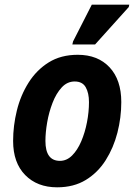

<svg xmlns="http://www.w3.org/2000/svg" viewBox="-20 -790 573 820"><path d="M224 10Q139 10 87.5 -42.5Q36 -95 36 -188Q36 -253 52 -318Q68 -383 102 -437Q136 -491 188 -523.5Q240 -556 312 -556Q398 -556 448 -502.5Q498 -449 498 -354Q498 -288 481.5 -223.5Q465 -159 431.5 -106Q398 -53 346.5 -21.5Q295 10 224 10ZM236 -103Q265 -103 288 -126Q311 -149 327 -186.5Q343 -224 351.5 -268Q360 -312 360 -354Q360 -393 346 -417.5Q332 -442 299 -442Q267 -442 243.5 -416.5Q220 -391 204.5 -351Q189 -311 181.5 -267.5Q174 -224 174 -188Q174 -103 236 -103ZM289 -600 292 -613 372 -770H532L530 -760L386 -600Z"/></svg>

Font: Noto Sans SemiCondensed
Style: Bold Italic
Weight: 700
Width: 4
Italic angle: -12°
Designer: Monotype Design Team
Foundry: Monotype Imaging Inc.
Version: Version 2.013; ttfautohint (v1.8.4.7-5d5b)